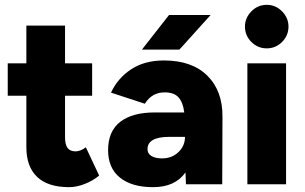

<svg xmlns="http://www.w3.org/2000/svg" viewBox="-20 -762 1262 794"><path d="M89 -153V-366H12V-500H89V-656H249V-500H361V-366H249V-194Q249 -164 259.5 -150Q270 -136 293 -136Q302 -136 313.5 -140.5Q325 -145 335 -153L390 -36Q365 -15 331 -1.5Q297 12 266 12Q178 12 133.5 -30.5Q89 -73 89 -153Z M747 -49Q704 12 613 12Q525 12 476 -27.5Q427 -67 427 -141Q427 -219 477 -258Q527 -297 620 -297H742Q737 -338 718.5 -359Q700 -380 661 -380Q608 -380 579 -333L439 -379Q467 -439 522.5 -475.5Q578 -512 658 -512Q774 -512 837.5 -449Q901 -386 900 -279L899 0H749ZM650 -107Q691 -107 718 -133Q745 -159 745 -196H680Q590 -196 590 -145Q590 -127 606 -117Q622 -107 650 -107ZM679 -700H851L722 -557H567Z M1003 -500H1163V0H1003ZM993 -652Q993 -688 1019.5 -715Q1046 -742 1083 -742Q1120 -742 1146.5 -715Q1173 -688 1173 -652Q1173 -615 1146.5 -588.5Q1120 -562 1083 -562Q1046 -562 1019.5 -588.5Q993 -615 993 -652Z"/></svg>

Font: Oak Sans ExtraBold
Style: Regular
Weight: 800
Designer: Erik Kennedy, Walven
Foundry: Erik Kennedy, Walven
Version: Version 1.000